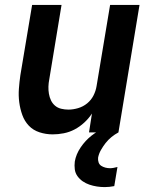

<svg xmlns="http://www.w3.org/2000/svg" viewBox="-20 -540 640 783"><path d="M195 8Q167 8 141 -0.5Q115 -9 97.5 -27.5Q80 -46 71 -71Q62 -96 58.5 -123Q55 -150 57 -177.5Q59 -205 63 -233L111 -520H231L181 -217Q178 -202 177.5 -187Q177 -172 179.5 -157.5Q182 -143 188 -130.5Q194 -118 204.5 -109Q215 -100 229.5 -96.5Q244 -93 259 -93Q278 -93 298.5 -99Q319 -105 335.5 -118.5Q352 -132 361.5 -151Q371 -170 374 -190L429 -520H549L463 0H343L355 -77Q342 -57 323.5 -40Q305 -23 284 -12Q263 -1 240 3.5Q217 8 195 8ZM407 223Q391 223 375 220.5Q359 218 344.5 213Q330 208 317.5 199.5Q305 191 296 178.5Q287 166 285 150.5Q283 135 285 119Q290 89 309 61Q328 33 353.5 13Q379 -7 409 -20Q439 -33 469 -38L463 0Q448 8 434.5 19Q421 30 410.5 43.5Q400 57 391.5 72Q383 87 380 103Q379 113 382 122Q385 131 392.5 136Q400 141 409.5 143.5Q419 146 429 146Q436 146 443.5 144.5Q451 143 459 141L446 219Q436 221 426 222Q416 223 407 223Z"/></svg>

Font: Iosevka SS04 Extended
Style: Bold Italic
Weight: 700
Width: 7
Italic angle: -9°
Monospace: yes
Designer: Belleve Invis
Foundry: Belleve Invis
Version: Version 19.0.0; ttfautohint (v1.8.4)